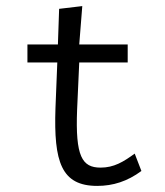

<svg xmlns="http://www.w3.org/2000/svg" viewBox="-20 -603 540 630"><path d="M299 7C351 7 398 -8 444 -42L422 -99C385 -72 354 -53 310 -53C249 -53 227 -90 233 -243L240 -398H399V-457H240L250 -583L174 -574L170 -457H70V-398H168L162 -248C156 -72 181 7 299 7Z"/></svg>

Font: Inconsolata
Style: Regular
Weight: 400
Monospace: yes
Designer: Raph Levien, Cyreal, Brenton Simpson
Foundry: Raph Levien, Cyreal, Google
Version: Version 3.100